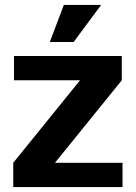

<svg xmlns="http://www.w3.org/2000/svg" viewBox="-20 -762 554 782"><path d="M34 -99 306 -435H37V-534H476V-435L204 -99H479V0H34ZM240 -742H392L280 -591H183Z"/></svg>

Font: Mozilla Text BETA
Style: Bold
Weight: 700
Designer: Studio DRAMA
Foundry: Studio DRAMA
Version: Version 0.100